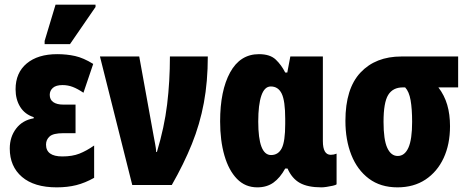

<svg xmlns="http://www.w3.org/2000/svg" viewBox="-20 -796 2019 826"><path d="M224 10Q127 10 74.5 -35Q22 -80 22 -157Q22 -207 49.5 -243Q77 -279 125 -287V-292Q87 -304 67 -336Q47 -368 47 -412Q47 -483 95 -523Q143 -563 226 -563Q267 -563 303 -555Q339 -547 381 -521L339 -397Q314 -414 293 -422Q272 -430 249 -430Q221 -430 207.5 -418Q194 -406 194 -388Q194 -367 209.5 -356.5Q225 -346 252 -346H305V-223H252Q209 -223 193.5 -209Q178 -195 178 -174Q178 -123 248 -123Q291 -123 321.5 -135Q352 -147 385 -170V-31Q346 -9 308 0.5Q270 10 224 10ZM172 -606V-620L219 -776H391V-766L281 -606Z M549 0 410 -553H579L641 -211Q644 -194 647.5 -176.5Q651 -159 652 -142H655Q687 -248 699 -347Q711 -446 711 -553H874Q874 -445 857 -353.5Q840 -262 805.5 -176.5Q771 -91 719 0Z M1087 10Q1035 10 999.5 -26.5Q964 -63 945.5 -127Q927 -191 927 -274Q927 -406 970 -484.5Q1013 -563 1094 -563Q1142 -563 1166.5 -539.5Q1191 -516 1207 -484H1216L1229 -553H1369V-189Q1369 -130 1403 -130Q1416 -130 1428 -135V-3Q1425 0 1412 3Q1399 6 1385 8Q1371 10 1363 10Q1304 10 1270 -9Q1236 -28 1217 -71H1207Q1185 -31 1156.5 -10.5Q1128 10 1087 10ZM1146 -129Q1177 -129 1192 -158Q1207 -187 1207 -263V-285Q1207 -362 1192 -393Q1177 -424 1145 -424Q1118 -424 1104.5 -385Q1091 -346 1091 -273Q1091 -129 1146 -129Z M1690 10Q1617 10 1567 -27.5Q1517 -65 1491.5 -129.5Q1466 -194 1466 -276Q1466 -415 1531 -484Q1596 -553 1707 -553H1951V-420H1866Q1892 -386 1904 -345Q1916 -304 1916 -253Q1916 -175 1888.5 -116Q1861 -57 1810.5 -23.5Q1760 10 1690 10ZM1691 -125Q1721 -125 1737 -160.5Q1753 -196 1753 -272Q1753 -327 1746.5 -364.5Q1740 -402 1723 -420H1713Q1670 -420 1650 -387.5Q1630 -355 1630 -272Q1630 -195 1646 -160Q1662 -125 1691 -125Z"/></svg>

Font: Noto Sans ExtraCondensed Black
Style: Regular
Weight: 900
Width: 2
Designer: Monotype Design Team
Foundry: Monotype Imaging Inc.
Version: Version 2.013; ttfautohint (v1.8.4.7-5d5b)